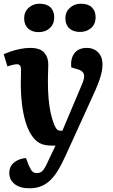

<svg xmlns="http://www.w3.org/2000/svg" viewBox="-21 -784 609 1034"><path d="M331 57Q314 94 296 125.5Q278 157 256 180.5Q234 204 205 217Q176 230 137 230Q86 230 57.5 207Q29 184 29 149Q29 112 55 91Q81 70 119 67L132 102Q139 118 145 128.5Q151 139 158.5 143.5Q166 148 177 148Q191 148 200.5 142Q210 136 219 121.5Q228 107 238 84L278 0H257Q218 0 193 -13Q168 -26 146 -60Q129 -87 116.5 -128Q104 -169 97.5 -222.5Q91 -276 91 -340Q91 -351 91.5 -362.5Q92 -374 92 -386.5Q92 -399 92 -409Q92 -425 86.5 -431.5Q81 -438 69 -438Q62 -438 47 -434.5Q32 -431 19 -426L-1 -492Q14 -499 37.5 -507Q61 -515 88.5 -520.5Q116 -526 142 -526Q194 -526 216.5 -501Q239 -476 239 -438Q239 -426 238.5 -412.5Q238 -399 237.5 -383Q237 -367 237 -346Q237 -296 240.5 -254.5Q244 -213 251.5 -177.5Q259 -142 272 -110Q278 -97 283 -90.5Q288 -84 294 -82Q300 -80 306 -80H315L421 -331Q431 -354 432 -369.5Q433 -385 425 -395Q417 -405 397 -411L363 -421Q358 -469 380 -497.5Q402 -526 447 -526Q470 -526 489 -516Q508 -506 519.5 -486Q531 -466 531 -437Q531 -419 527 -398Q523 -377 514 -352Q505 -327 492 -296.5Q479 -266 460 -226ZM109 -685Q109 -720 133 -742Q157 -764 192 -764Q230 -764 250.5 -744.5Q271 -725 271 -690Q271 -655 247.5 -633Q224 -611 187 -611Q151 -611 130 -631Q109 -651 109 -685ZM331 -686Q331 -720 355.5 -742Q380 -764 415 -764Q453 -764 473.5 -744.5Q494 -725 494 -691Q494 -655 470 -633.5Q446 -612 410 -612Q373 -612 352 -631.5Q331 -651 331 -686Z"/></svg>

Font: Literata
Style: Bold Italic
Weight: 700
Italic angle: -2°
Designer: Latin by Veronika Burian and Jose Scaglione. Greek by Irene Vlachou. Cyrillic by Vera Evstafieva
Foundry: TypeTogether
Version: Version 3.103;gftools[0.9.29]